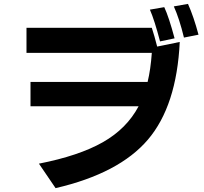

<svg xmlns="http://www.w3.org/2000/svg" viewBox="-20 -890 1040 980"><path d="M115.2 -620.1V-748H754.9Q768.6 -706.1 782.2 -652.3L897.5 -675.8Q881.8 -349.6 734.9 -177.2Q587.9 -4.9 263.7 70.3L178.7 -54.7Q382.8 -94.7 504.9 -164.1Q627 -233.4 687.5 -347.7H135.7V-471.7H733.4Q749 -536.1 754.9 -620.1ZM745.1 -840.8 818.4 -853.5Q841.8 -803.7 871.1 -694.3L796.9 -678.7Q768.6 -787.1 745.1 -840.8ZM867.2 -857.4 939.5 -870.1Q968.8 -804.7 993.2 -712.9L918.9 -698.2Q895.5 -794.9 867.2 -857.4Z"/></svg>

Font: GenEi M Gothic v2 Bold
Style: Regular
Weight: 700
Version: Version 2.0